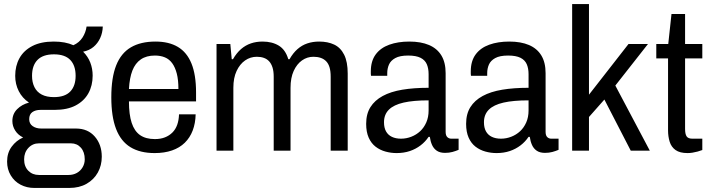

<svg xmlns="http://www.w3.org/2000/svg" viewBox="-20 -743 3506 947"><path d="M149 184Q112 184 81.5 168Q51 152 33 122Q15 92 15 54Q15 11 37.5 -19.5Q60 -50 94 -65Q69 -77 55 -99Q41 -121 41 -146Q41 -181 64.5 -204.5Q88 -228 123 -237Q90 -259 72.5 -293.5Q55 -328 55 -369Q55 -418 76 -456Q97 -494 139.5 -516Q182 -538 245 -538Q274 -538 298 -533.5Q322 -529 342 -520Q371 -533 387 -558Q403 -583 407 -612H487Q486 -581 474 -555Q462 -529 441 -511.5Q420 -494 390 -488Q414 -464 425.5 -434Q437 -404 437 -370Q437 -321 416 -283Q395 -245 353.5 -223Q312 -201 249 -201H180Q155 -201 139.5 -190Q124 -179 124 -155Q124 -133 141 -121Q158 -109 184 -109H355Q413 -109 447.5 -69.5Q482 -30 482 30Q482 73 462.5 108Q443 143 407 163.5Q371 184 322 184ZM172 120H318Q341 120 359 110Q377 100 387.5 82Q398 64 398 43Q398 7 379 -14.5Q360 -36 330 -36H172Q141 -36 120 -13.5Q99 9 99 43Q99 78 119.5 99Q140 120 172 120ZM246 -264Q300 -264 326.5 -291.5Q353 -319 353 -369Q353 -420 326.5 -447.5Q300 -475 246 -475Q192 -475 165 -447.5Q138 -420 138 -369Q138 -337 150 -313Q162 -289 186 -276.5Q210 -264 246 -264Z M743 12Q671 12 623.5 -17Q576 -46 552.5 -107Q529 -168 529 -263Q529 -360 553 -420.5Q577 -481 625.5 -509.5Q674 -538 747 -538Q813 -538 857.5 -511.5Q902 -485 924.5 -429.5Q947 -374 947 -287V-243H616Q616 -178 629.5 -137Q643 -96 671 -76.5Q699 -57 744 -57Q772 -57 793.5 -65.5Q815 -74 830.5 -89.5Q846 -105 854 -127.5Q862 -150 863 -179H945Q944 -135 930.5 -99.5Q917 -64 891.5 -39Q866 -14 828.5 -1Q791 12 743 12ZM616 -304H860Q860 -349 852 -380Q844 -411 829.5 -431Q815 -451 793.5 -460Q772 -469 744 -469Q702 -469 674.5 -450Q647 -431 633 -395Q619 -359 616 -304Z M1048 0V-526H1116L1123 -451H1129Q1147 -482 1169 -501Q1191 -520 1217.5 -529Q1244 -538 1275 -538Q1322 -538 1355 -518Q1388 -498 1402 -451H1408Q1425 -481 1447 -500.5Q1469 -520 1496 -529Q1523 -538 1554 -538Q1597 -538 1628.5 -523Q1660 -508 1677.5 -473Q1695 -438 1695 -380V0H1611V-364Q1611 -392 1605.5 -410.5Q1600 -429 1589 -440.5Q1578 -452 1562 -457.5Q1546 -463 1526 -463Q1495 -463 1469.5 -445Q1444 -427 1428.5 -393Q1413 -359 1413 -310V0H1330V-364Q1330 -392 1324 -410.5Q1318 -429 1307.5 -440.5Q1297 -452 1281.5 -457.5Q1266 -463 1247 -463Q1215 -463 1189 -445Q1163 -427 1147 -393Q1131 -359 1131 -310V0Z M1936 12Q1908 12 1881 4.5Q1854 -3 1832.5 -19.5Q1811 -36 1798.5 -64Q1786 -92 1786 -132Q1786 -181 1807 -214.5Q1828 -248 1867.5 -269.5Q1907 -291 1964 -300.5Q2021 -310 2094 -310V-377Q2094 -406 2085 -426.5Q2076 -447 2054 -458Q2032 -469 1993 -469Q1952 -469 1929.5 -456.5Q1907 -444 1898.5 -424.5Q1890 -405 1890 -382V-369H1810Q1809 -374 1809 -379Q1809 -384 1809 -391Q1809 -442 1833 -474.5Q1857 -507 1900 -522.5Q1943 -538 1999 -538Q2056 -538 2096 -521Q2136 -504 2157 -469.5Q2178 -435 2178 -382V-93Q2178 -75 2186 -67Q2194 -59 2206 -59H2242V-4Q2228 2 2211.5 6.5Q2195 11 2175 11Q2150 11 2134.5 0.5Q2119 -10 2111 -28Q2103 -46 2100 -68H2094Q2078 -44 2054.5 -26Q2031 -8 2001.5 2Q1972 12 1936 12ZM1958 -59Q1984 -59 2008.5 -68.5Q2033 -78 2052 -95.5Q2071 -113 2082.5 -139Q2094 -165 2094 -198V-248Q2019 -248 1970.5 -237Q1922 -226 1898 -202Q1874 -178 1874 -140Q1874 -113 1884 -95Q1894 -77 1913 -68Q1932 -59 1958 -59Z M2429 12Q2401 12 2374 4.5Q2347 -3 2325.5 -19.5Q2304 -36 2291.5 -64Q2279 -92 2279 -132Q2279 -181 2300 -214.5Q2321 -248 2360.5 -269.5Q2400 -291 2457 -300.5Q2514 -310 2587 -310V-377Q2587 -406 2578 -426.5Q2569 -447 2547 -458Q2525 -469 2486 -469Q2445 -469 2422.5 -456.5Q2400 -444 2391.5 -424.5Q2383 -405 2383 -382V-369H2303Q2302 -374 2302 -379Q2302 -384 2302 -391Q2302 -442 2326 -474.5Q2350 -507 2393 -522.5Q2436 -538 2492 -538Q2549 -538 2589 -521Q2629 -504 2650 -469.5Q2671 -435 2671 -382V-93Q2671 -75 2679 -67Q2687 -59 2699 -59H2735V-4Q2721 2 2704.5 6.5Q2688 11 2668 11Q2643 11 2627.5 0.5Q2612 -10 2604 -28Q2596 -46 2593 -68H2587Q2571 -44 2547.5 -26Q2524 -8 2494.5 2Q2465 12 2429 12ZM2451 -59Q2477 -59 2501.5 -68.5Q2526 -78 2545 -95.5Q2564 -113 2575.5 -139Q2587 -165 2587 -198V-248Q2512 -248 2463.5 -237Q2415 -226 2391 -202Q2367 -178 2367 -140Q2367 -113 2377 -95Q2387 -77 2406 -68Q2425 -59 2451 -59Z M2802 0V-723H2885V-276L3080 -526H3176L3015 -321L3185 0H3091L2961 -252L2885 -166V0Z M3371 12Q3333 12 3312 -3Q3291 -18 3283 -44Q3275 -70 3275 -100V-455H3217V-526H3276L3292 -674H3359V-526H3444V-455H3359V-107Q3359 -82 3366.5 -70.5Q3374 -59 3395 -59H3444V-3Q3434 1 3421 4.5Q3408 8 3395.5 10Q3383 12 3371 12Z"/></svg>

Font: Archivo SemiCondensed
Style: Regular
Weight: 400
Width: 4
Designer: Hector Gatti
Foundry: Omnibus-Type
Version: Version 2.001